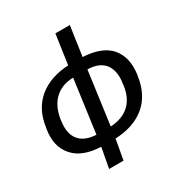

<svg xmlns="http://www.w3.org/2000/svg" viewBox="-210 -925 1180 1244"><g transform="rotate(-30 380.0 -302.5)"><path d="M273 15 245 165H353L380 15C554 8 680 -80 706 -258L709 -274C720 -356 705 -420 663 -470C621 -518 554 -544 459 -549L491 -770H383L351 -549C179 -540 50 -452 26 -274L23 -258C11 -177 26 -113 70 -64C112 -15 180 11 273 15ZM132 -258 134 -274C152 -387 221 -462 339 -464L285 -68C227 -71 185 -88 158 -122C132 -155 124 -200 132 -258ZM599 -274 597 -258C583 -140 510 -74 392 -68L446 -464C506 -463 548 -444 574 -411C598 -377 608 -332 599 -274Z"/></g></svg>

Font: Cheyenne Sans Medium
Style: Italic
Weight: 500
Italic angle: -8.13011°
Designer: The Public Sans project authors (U.S. Web Design System), Libre Franklin designed by Pablo Impallari and Rodrigo Fuenzal
Foundry: The Cheyenne Sans Project Authors
Version: Version 2.007